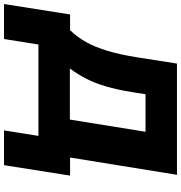

<svg xmlns="http://www.w3.org/2000/svg" viewBox="-22 -754 920 977"><g transform="rotate(90 438.5 -265.0)"><path d="M-30 175 23 -161H103Q138 -197 163.5 -242.5Q189 -288 208 -351Q227 -414 241 -501L273 -705H839L751 -161H843L790 175H613L641 0H176L148 175ZM298 -160H558L620 -545H429L419 -481Q406 -400 389 -343Q372 -286 349.5 -242.5Q327 -199 298 -160Z"/></g></svg>

Font: Nunito Sans 6pt Black
Style: Italic
Weight: 900
Italic angle: -9°
Version: Version 3.101;gftools[0.9.27]